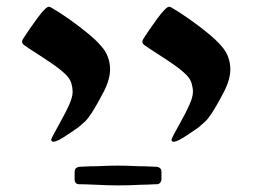

<svg xmlns="http://www.w3.org/2000/svg" viewBox="-20 -547 753 569"><path d="M330.1 2.4Q316.9 2.4 299.3 2Q281.7 1.5 264.6 0.5Q248 -0.5 234.4 -0.7Q220.7 -1 215.3 -1Q201.2 -1 201.2 -15.1V-37.6Q201.2 -50.8 215.3 -52.7Q228.5 -53.7 247.1 -54.2Q256.8 -54.2 266.4 -54.4Q275.9 -54.7 285.2 -55.2Q296.4 -55.7 307.4 -55.9Q318.4 -56.2 329.1 -56.2Q340.3 -56.2 350.8 -55.9Q361.3 -55.7 372.1 -55.2Q380.4 -54.7 389.9 -54.4Q399.4 -54.2 409.7 -54.2Q430.2 -53.2 444.3 -52.7Q458.5 -50.8 458.5 -37.6V-15.1Q458.5 -10.3 454.8 -5.6Q451.2 -1 444.3 -1Q443.8 -1 439.9 -1Q436 -1 429.2 -0.5Q422.4 0 414.6 0.2Q406.7 0.5 398.4 0.5Q381.3 1.5 362.3 2Q343.3 2.4 330.1 2.4ZM495.1 -127Q488.3 -127 488.3 -132.8Q488.3 -135.3 491.5 -141.1Q494.6 -147 495.6 -149.4Q504.9 -167 518.1 -190.4Q531.2 -213.9 541.5 -236.8Q551.8 -259.8 551.8 -274.9Q551.8 -286.1 548.1 -299.3Q544.4 -312.5 532.7 -324.7Q517.6 -339.8 493.9 -356.2Q470.2 -372.6 446.5 -387.7Q422.9 -402.8 408.2 -413.1Q401.9 -418 401.9 -423.3Q401.9 -427.7 406.2 -434.1Q410.6 -441.4 422.6 -458.7Q434.6 -476.1 447.5 -493.7Q460.4 -511.2 468.3 -518.6Q476.6 -526.9 481 -526.9Q483.9 -526.9 487.8 -524.9Q510.7 -511.7 539.3 -491.7Q567.9 -471.7 594 -450.4Q620.1 -429.2 635.3 -411.6Q649.9 -395.5 656.2 -377.9Q662.6 -360.4 662.6 -341.3Q662.6 -312 644 -275.6Q625.5 -239.3 606.9 -210.4Q596.2 -194.3 588.1 -186.8Q580.1 -179.2 568.4 -169.4Q557.1 -161.6 541.3 -150.9Q525.4 -140.1 512.2 -132.8Q500.5 -127 495.1 -127ZM138.7 -127Q131.8 -127 131.8 -132.8Q131.8 -135.3 135 -141.1Q138.2 -147 139.2 -149.4Q148.4 -167 161.6 -190.4Q174.8 -213.9 185.1 -236.8Q195.3 -259.8 195.3 -274.9Q195.3 -286.1 191.7 -299.3Q188 -312.5 176.3 -324.7Q161.1 -339.8 137.5 -356.2Q113.8 -372.6 90.1 -387.7Q66.4 -402.8 51.8 -413.1Q45.4 -418 45.4 -423.3Q45.4 -427.7 49.8 -434.1Q54.2 -441.4 66.2 -458.7Q78.1 -476.1 91.1 -493.7Q104 -511.2 111.8 -518.6Q120.1 -526.9 124.5 -526.9Q127.4 -526.9 131.3 -524.9Q154.3 -511.7 182.9 -491.7Q211.4 -471.7 237.5 -450.4Q263.7 -429.2 278.8 -411.6Q293.5 -395.5 299.8 -377.9Q306.2 -360.4 306.2 -341.3Q306.2 -312 287.6 -275.6Q269 -239.3 250.5 -210.4Q239.7 -194.3 231.7 -186.8Q223.6 -179.2 211.9 -169.4Q200.7 -161.6 184.8 -150.9Q168.9 -140.1 155.8 -132.8Q144 -127 138.7 -127Z"/></svg>

Font: David Libre Medium
Style: Regular
Weight: 500
Designer: Ismar David, J. Victor Gaultney, Annie Olsen and Meir Sadan
Foundry: Monotype Imaging Inc. & SIL International
Version: Version 1.100; ttfautohint (v1.8.4.7-5d5b)